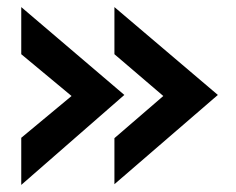

<svg xmlns="http://www.w3.org/2000/svg" viewBox="-20 -541 665 542"><path d="M40 -19 331 -273 40 -521V-388L182 -270L40 -152ZM303 -21 595 -273 303 -521V-388L441 -270L303 -151Z"/></svg>

Font: Kulim Park
Style: Bold
Weight: 700
Designer: Noponies / Dale Sattler
Foundry: Noponies
Version: Version 1.000; ttfautohint (v1.8.3)